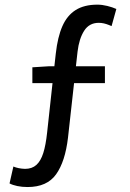

<svg xmlns="http://www.w3.org/2000/svg" viewBox="-20 -687 543 805"><path d="M394 -591.3Q354 -591.3 332.8 -557.9Q311.5 -524.4 305.2 -470.7L298.3 -409.2H419.9V-338.4H290.5L265.1 -109.9Q253.4 -9.8 215.3 43.7Q177.2 97.2 95.7 97.2Q72.3 97.2 52.5 93Q32.7 88.9 20 82L36.1 11.2Q56.6 20 85 21Q114.3 21 132.6 4.4Q150.9 -12.2 161.4 -45.2Q171.9 -78.1 177.7 -132.3L200.2 -338.4H115.7V-404.8L185.5 -409.2H208L213.9 -462.4Q221.7 -532.2 241.5 -577.1Q261.2 -622.1 297.1 -644.8Q333 -667.5 388.2 -667.5Q408.2 -667.5 429.9 -662.1Q451.7 -656.7 467.8 -649.4L447.8 -577.6Q445.3 -578.6 435.8 -582.5Q426.3 -586.4 415.5 -588.9Q404.8 -591.3 394 -591.3Z"/></svg>

Font: Varta SemiBold
Style: Regular
Weight: 600
Designer: Joana Correia, Viktoriya Grabowska, Eben Sorkin
Foundry: Sorkin Type
Version: Version 1.003; ttfautohint (v1.3) -l 8 -r 24 -G 200 -x 12 -H